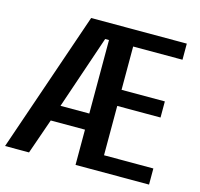

<svg xmlns="http://www.w3.org/2000/svg" viewBox="-102 -810 959 921"><g transform="rotate(15 377.5 -350.0)"><path d="M0 0 240 -700H715V-620H470V-405H685V-325H470V-80H715V0H350V-175H180L119 0ZM207 -255H350V-620H331Z"/></g></svg>

Font: Cuprum
Style: Regular
Weight: 400
Designer: Jovanny Lemonad
Foundry: Jovanny Lemonad
Version: Version 3.000